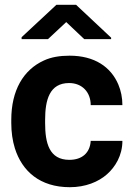

<svg xmlns="http://www.w3.org/2000/svg" viewBox="-20 -770 561 800"><path d="M27 -257C27 -220 32 -184 42 -152C72 -57 146 10 271 10C336 10 390 -12 426 -44C460 -74 490 -122 490 -183H358C355 -133 322 -104 269 -104C185 -104 168 -174 168 -257V-271C168 -353 186 -424 268 -424C322 -424 358 -386 358 -332H490C490 -363 484 -392 473 -418C442 -491 374 -538 270 -538C229 -538 193 -532 163 -518C77 -479 27 -393 27 -271ZM70 -607H180L256 -678L331 -607H443V-613L297 -750H215L70 -615Z"/></svg>

Font: Asimov Pro
Style: Bd
Weight: 700
Designer: Google
Version: Version 2.000980; 2014